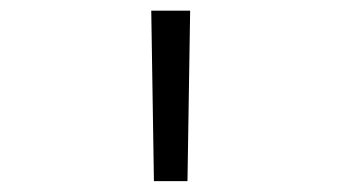

<svg xmlns="http://www.w3.org/2000/svg" viewBox="-20 -713 626 352"><path d="M262.2 -380.9 257.3 -693.4H328.6L323.7 -380.9Z"/></svg>

Font: CaskaydiaCove NFP Light
Style: Regular
Weight: 300
Designer: Aaron Bell
Foundry: Saja Typeworks
Version: Version 2111.001; VTT 6.35;Nerd Fonts 3.1.1